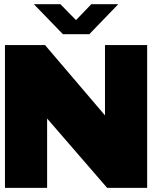

<svg xmlns="http://www.w3.org/2000/svg" viewBox="-20 -905 733 925"><path d="M410.2 -740.2H283.2L143.1 -884.8H271L346.2 -808.1L419.9 -884.8H549.8ZM689 0H496.1L207 -334V0H3.9V-688H196.8L485.8 -349.1V-688H689Z"/></svg>

Font: Archivo-RBTV
Style: Regular
Weight: 500
Designer: Hector Gatti
Foundry: Hector Gatti
Version: ""